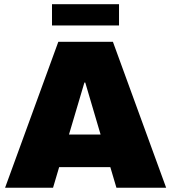

<svg xmlns="http://www.w3.org/2000/svg" viewBox="-20 -885 807 905"><path d="M541 -765.1H225.1V-865.2H541ZM763.2 0H528.8L500 -97.2H258.8L230 0H3.9L254.9 -688H512.2ZM377.9 -496.1 305.2 -251H454.1L381.8 -496.1Z"/></svg>

Font: Archivo-RBTV
Style: Regular
Weight: 500
Designer: Hector Gatti
Foundry: Hector Gatti
Version: ""